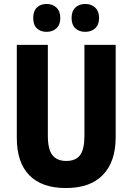

<svg xmlns="http://www.w3.org/2000/svg" viewBox="-20 -941 669 971"><path d="M565 -247Q565 -124 501 -57Q437 10 313 10Q192 10 128.5 -54.5Q65 -119 65 -244V-714H222V-254Q222 -185 245.5 -156Q269 -127 315 -127Q363 -127 385 -156.5Q407 -186 407 -255V-714H565ZM148 -850Q148 -885 166.5 -903Q185 -921 216 -921Q246 -921 265.5 -902.5Q285 -884 285 -850Q285 -816 265.5 -798Q246 -780 216 -780Q185 -780 166.5 -797.5Q148 -815 148 -850ZM342 -850Q342 -885 361.5 -903Q381 -921 411 -921Q442 -921 461.5 -902.5Q481 -884 481 -850Q481 -816 461.5 -798Q442 -780 411 -780Q380 -780 361 -798Q342 -816 342 -850Z"/></svg>

Font: Noto Sans Ethiopic Condensed ExtraBold
Style: Regular
Weight: 800
Width: 3
Designer: Monotype Design Team
Foundry: Monotype Imaging Inc.
Version: Version 2.102; ttfautohint (v1.8.4.7-5d5b)